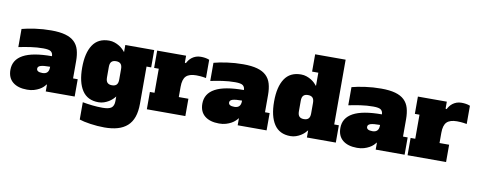

<svg xmlns="http://www.w3.org/2000/svg" viewBox="-79 -1167 4457 1792"><g transform="rotate(10 2150.0 -271.0)"><path d="M368 -68Q359 -56 344 -41.5Q329 -27 307.5 -15Q286 -3 257.5 5.5Q229 14 193 14Q106 14 57 -26Q8 -66 8 -142Q8 -237 96.5 -285.5Q185 -334 368 -334Q368 -362 350 -377Q332 -392 276 -392Q216 -392 155.5 -383Q95 -374 44 -363V-535Q95 -549 169 -559.5Q243 -570 321 -570Q401 -570 454.5 -555Q508 -540 540 -509.5Q572 -479 585 -433.5Q598 -388 598 -328V-164H642V0H368ZM368 -234Q306 -234 279 -225.5Q252 -217 252 -196Q252 -164 307 -164Q368 -164 368 -228Z M1024 -556H1298V-392H1254V-40Q1254 34 1235.5 86.5Q1217 139 1180 172Q1143 205 1089 220.5Q1035 236 965 236Q899 236 831 226Q763 216 726 203V39Q768 47 817.5 52.5Q867 58 916 58Q975 58 999.5 39.5Q1024 21 1024 -25V-68Q1015 -56 1000 -41.5Q985 -27 965.5 -15Q946 -3 921.5 5.5Q897 14 869 14Q765 14 714.5 -62.5Q664 -139 664 -278Q664 -417 714.5 -493.5Q765 -570 869 -570Q897 -570 921.5 -561.5Q946 -553 965.5 -541Q985 -529 1000 -514.5Q1015 -500 1024 -488ZM908 -228Q908 -194 922.5 -179Q937 -164 966 -164Q995 -164 1009.5 -179Q1024 -194 1024 -228V-328Q1024 -362 1009.5 -377Q995 -392 966 -392Q937 -392 922.5 -377Q908 -362 908 -328Z M1326 -556H1600V-490L1610 -487Q1617 -501 1628 -516Q1639 -531 1655 -543Q1671 -555 1691.5 -562.5Q1712 -570 1738 -570Q1759 -570 1779 -567Q1799 -564 1819 -556V-383Q1786 -389 1763.5 -390.5Q1741 -392 1726 -392Q1660 -392 1630 -362.5Q1600 -333 1600 -261V-164H1691V0H1326V-164H1370V-392H1326Z M2187 -68Q2178 -56 2163 -41.5Q2148 -27 2126.5 -15Q2105 -3 2076.5 5.5Q2048 14 2012 14Q1925 14 1876 -26Q1827 -66 1827 -142Q1827 -237 1915.5 -285.5Q2004 -334 2187 -334Q2187 -362 2169 -377Q2151 -392 2095 -392Q2035 -392 1974.5 -383Q1914 -374 1863 -363V-535Q1914 -549 1988 -559.5Q2062 -570 2140 -570Q2220 -570 2273.5 -555Q2327 -540 2359 -509.5Q2391 -479 2404 -433.5Q2417 -388 2417 -328V-164H2461V0H2187ZM2187 -234Q2125 -234 2098 -225.5Q2071 -217 2071 -196Q2071 -164 2126 -164Q2187 -164 2187 -228Z M2843 -614H2784V-778H3073V-164H3117V0H2843V-68Q2834 -56 2819 -41.5Q2804 -27 2784.5 -15Q2765 -3 2740.5 5.5Q2716 14 2688 14Q2584 14 2533.5 -62.5Q2483 -139 2483 -278Q2483 -417 2533.5 -493.5Q2584 -570 2688 -570Q2716 -570 2740.5 -561.5Q2765 -553 2784.5 -541Q2804 -529 2819 -514.5Q2834 -500 2843 -488ZM2727 -228Q2727 -194 2741.5 -179Q2756 -164 2785 -164Q2814 -164 2828.5 -179Q2843 -194 2843 -228V-328Q2843 -362 2828.5 -377Q2814 -392 2785 -392Q2756 -392 2741.5 -377Q2727 -362 2727 -328Z M3495 -68Q3486 -56 3471 -41.5Q3456 -27 3434.5 -15Q3413 -3 3384.5 5.5Q3356 14 3320 14Q3233 14 3184 -26Q3135 -66 3135 -142Q3135 -237 3223.5 -285.5Q3312 -334 3495 -334Q3495 -362 3477 -377Q3459 -392 3403 -392Q3343 -392 3282.5 -383Q3222 -374 3171 -363V-535Q3222 -549 3296 -559.5Q3370 -570 3448 -570Q3528 -570 3581.5 -555Q3635 -540 3667 -509.5Q3699 -479 3712 -433.5Q3725 -388 3725 -328V-164H3769V0H3495ZM3495 -234Q3433 -234 3406 -225.5Q3379 -217 3379 -196Q3379 -164 3434 -164Q3495 -164 3495 -228Z M3797 -556H4071V-490L4081 -487Q4088 -501 4099 -516Q4110 -531 4126 -543Q4142 -555 4162.5 -562.5Q4183 -570 4209 -570Q4230 -570 4250 -567Q4270 -564 4290 -556V-383Q4257 -389 4234.5 -390.5Q4212 -392 4197 -392Q4131 -392 4101 -362.5Q4071 -333 4071 -261V-164H4162V0H3797V-164H3841V-392H3797Z"/></g></svg>

Font: Alfa Slab One
Style: Regular
Weight: 400
Designer: JM Sole
Foundry: JM Sole
Version: Version 1.001